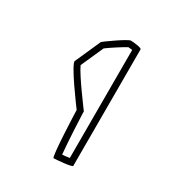

<svg xmlns="http://www.w3.org/2000/svg" viewBox="-90 -818 374 414"><g transform="rotate(30 97.0 -610.5)"><path d="M37 -664C30 -658 93 -574 93 -574C93 -571 97 -459 102 -459C107 -459 147 -462 147 -466V-756C147 -760 125 -762 120 -762C114 -763 68 -730 65 -727ZM52 -662 77 -718C86 -725 114 -743 122 -747C125 -747 129 -746 132 -746V-477C125 -476 118 -475 114 -475C111 -504 108 -571 108 -574V-579C106 -582 62 -640 52 -662Z"/></g></svg>

Font: Ampere
Style: OuLn
Weight: 400
Version: Version 1